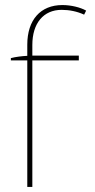

<svg xmlns="http://www.w3.org/2000/svg" viewBox="-20 -740 376 760"><path d="M88 0H108V-501H292V-520H108V-562C108 -648 152 -701 224 -701C254 -701 285 -695 313 -682L321 -698C298 -711 261 -720 227 -720C140 -720 88 -661 88 -563V-519C67 -518 42 -515 23 -510V-501H88Z"/></svg>

Font: Fixel Text Thin
Style: Regular
Weight: 100
Width: 4
Designer: AlfaBravo + MacPaw
Foundry: Kyrylo Tkachov, Marchela Mozhyna, Serhii Makarenko, Maria Weinstein, Zakhar Kryvoshyya
Version: Version 1.211